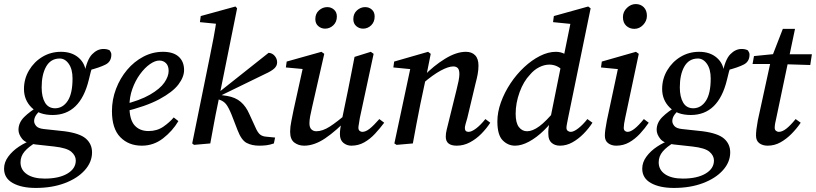

<svg xmlns="http://www.w3.org/2000/svg" viewBox="-44 -706 4016 945"><path d="M47 -67Q47 -102 75 -130Q103 -158 151 -186L165 -174Q137 -147 130.5 -134.5Q124 -122 124 -110Q124 -98 134 -86Q144 -74 171 -71L273 -60Q349 -50 379 -23.5Q409 3 409 44Q409 92 373 132Q337 172 274.5 195.5Q212 219 132 219Q62 219 19 195Q-24 171 -24 124Q-24 93 -3.5 65Q17 37 49.5 15.5Q82 -6 118 -18L136 -7Q97 16 77 39.5Q57 63 57 93Q57 130 88.5 151.5Q120 173 176 173Q246 173 287.5 148.5Q329 124 329 84Q329 60 307 41Q285 22 222 15L131 5Q83 0 65 -22.5Q47 -45 47 -67ZM228 -173Q266 -174 289.5 -210Q313 -246 313 -320Q313 -366 294 -392.5Q275 -419 248 -418Q205 -417 183 -378Q161 -339 161 -276Q161 -229 177.5 -201Q194 -173 228 -173ZM74 -268Q74 -318 99 -360Q124 -402 165 -426.5Q206 -451 256 -451Q310 -451 343.5 -421.5Q377 -392 379 -345L371 -344Q384 -413 409.5 -439Q435 -465 465 -465Q484 -465 496 -458Q499 -453 501.5 -448.5Q504 -444 504 -437Q504 -403 476 -388.5Q448 -374 394 -360L415 -387Q408 -371 403 -353.5Q398 -336 393 -313Q351 -140 215 -140Q148 -140 111 -177Q74 -214 74 -268Z M654 11Q589 11 548 -31Q507 -73 507 -159Q507 -216 527 -268.5Q547 -321 581.5 -362Q616 -403 661.5 -427Q707 -451 758 -451Q809 -451 835.5 -427Q862 -403 862 -361Q862 -327 834 -290Q806 -253 740 -217.5Q674 -182 561 -155L558 -190Q644 -211 694 -240Q744 -269 765 -299.5Q786 -330 786 -357Q786 -382 773 -395Q760 -408 740 -408Q719 -408 693.5 -390Q668 -372 645 -340.5Q622 -309 607.5 -268.5Q593 -228 593 -183Q593 -118 618 -89.5Q643 -61 687 -61Q729 -61 760 -82.5Q791 -104 811 -128L834 -110Q805 -61 758.5 -25Q712 11 654 11Z M902 0 988 -423Q998 -471 1007 -519Q1016 -567 1023 -616L1051 -586L940 -597L944 -627L1115 -674L1123 -665L1028 -194Q1017 -142 1008.5 -95Q1000 -48 991 0L911 7ZM1304 0Q1284 7 1267 9Q1250 11 1232 11Q1196 11 1170 -2.5Q1144 -16 1125 -66L1096 -141Q1081 -178 1068.5 -193.5Q1056 -209 1034 -216L1019 -221L1017 -239L1278 -446Q1296 -445 1308 -431Q1320 -417 1320 -399Q1320 -382 1306 -369Q1292 -356 1261 -342L1035 -232L1038 -239L1073 -234Q1115 -227 1141 -204.5Q1167 -182 1183 -145L1211 -84Q1224 -53 1236.5 -43.5Q1249 -34 1269 -33L1310 -29Z M1453 11Q1425 11 1404.5 -4.5Q1384 -20 1384 -58Q1384 -81 1390 -110Q1396 -139 1401 -165L1450 -387L1461 -365L1363 -374L1367 -403L1538 -451L1552 -441L1492 -178Q1486 -153 1482.5 -133.5Q1479 -114 1479 -99Q1479 -79 1488.5 -69.5Q1498 -60 1513 -60Q1543 -60 1578.5 -82.5Q1614 -105 1672 -155L1674 -128Q1611 -62 1557 -25.5Q1503 11 1453 11ZM1685 11Q1663 11 1646 -3Q1629 -17 1629 -46Q1629 -59 1631 -73Q1633 -87 1638 -113L1669 -263Q1677 -303 1685 -344Q1693 -385 1701 -426L1781 -451L1795 -441L1727 -125Q1725 -109 1722.5 -96.5Q1720 -84 1720 -77Q1720 -67 1726 -62Q1732 -57 1739 -57Q1756 -57 1775.5 -72.5Q1795 -88 1823 -120L1847 -102Q1826 -74 1802 -48Q1778 -22 1749 -5.5Q1720 11 1685 11ZM1556 -565Q1537 -565 1522.5 -577.5Q1508 -590 1508 -612Q1508 -639 1526 -655Q1544 -671 1567 -671Q1586 -671 1600 -658.5Q1614 -646 1614 -625Q1614 -598 1596.5 -581.5Q1579 -565 1556 -565ZM1743 -565Q1724 -565 1709.5 -577.5Q1695 -590 1695 -612Q1695 -639 1713 -655Q1731 -671 1753 -671Q1773 -671 1786.5 -658.5Q1800 -646 1800 -625Q1800 -598 1783 -581.5Q1766 -565 1743 -565Z M2150 -33Q2150 -50 2154.5 -67.5Q2159 -85 2165 -110L2203 -264Q2209 -287 2213 -307.5Q2217 -328 2217 -341Q2217 -363 2209 -371Q2201 -379 2187 -379Q2163 -379 2125 -358.5Q2087 -338 2038 -296L2042 -332Q2090 -382 2146 -416.5Q2202 -451 2249 -451Q2278 -451 2294.5 -434Q2311 -417 2311 -383Q2311 -362 2307 -340.5Q2303 -319 2297 -297L2256 -125Q2251 -108 2247.5 -95.5Q2244 -83 2244 -76Q2244 -57 2262 -57Q2277 -57 2299 -73.5Q2321 -90 2345 -120L2369 -102Q2351 -74 2325.5 -48Q2300 -22 2269 -5.5Q2238 11 2204 11Q2150 11 2150 -33ZM1988 0 1908 7 1897 0 1978 -380 2005 -363 1892 -374 1896 -403 2063 -451 2076 -441 2053 -326 2025 -194Q2015 -145 2006 -97Q1997 -49 1988 0Z M2491 11Q2456 11 2430 -15.5Q2404 -42 2404 -108Q2404 -154 2421.5 -202.5Q2439 -251 2468.5 -295.5Q2498 -340 2535.5 -375Q2573 -410 2613.5 -430.5Q2654 -451 2692 -451Q2717 -451 2737 -439.5Q2757 -428 2780 -401L2733 -351Q2716 -371 2698 -379.5Q2680 -388 2660 -388Q2635 -388 2609.5 -375Q2584 -362 2565 -339Q2533 -306 2513.5 -252.5Q2494 -199 2494 -146Q2494 -101 2510 -80.5Q2526 -60 2550 -60Q2577 -60 2610 -84Q2643 -108 2691 -166L2698 -143Q2669 -99 2633 -64Q2597 -29 2560 -9Q2523 11 2491 11ZM2752 -125Q2749 -109 2746.5 -96.5Q2744 -84 2744 -77Q2744 -67 2750.5 -62Q2757 -57 2765 -57Q2780 -57 2802.5 -74.5Q2825 -92 2847 -120L2872 -102Q2854 -74 2828.5 -48Q2803 -22 2773.5 -5.5Q2744 11 2712 11Q2687 11 2671 -3Q2655 -17 2655 -44Q2654 -55 2655.5 -71.5Q2657 -88 2663 -114L2719 -392L2729 -420L2768 -612L2788 -586L2678 -597L2682 -627L2851 -674L2863 -665Z M2933 -38Q2933 -51 2935.5 -69Q2938 -87 2943 -113L3000 -380L3017 -364L2914 -374L2918 -403L3086 -451L3100 -441L3033 -125Q3026 -93 3026 -77Q3026 -67 3031.5 -62Q3037 -57 3045 -57Q3074 -57 3125 -120L3149 -102Q3130 -74 3106 -48Q3082 -22 3053 -5.5Q3024 11 2989 11Q2966 11 2949.5 -1Q2933 -13 2933 -38ZM3078 -564Q3055 -564 3038.5 -579Q3022 -594 3022 -622Q3022 -648 3041.5 -667Q3061 -686 3085 -686Q3109 -686 3124.5 -670.5Q3140 -655 3140 -628Q3140 -603 3121.5 -583.5Q3103 -564 3078 -564Z M3188 -67Q3188 -102 3216 -130Q3244 -158 3292 -186L3306 -174Q3278 -147 3271.5 -134.5Q3265 -122 3265 -110Q3265 -98 3275 -86Q3285 -74 3312 -71L3414 -60Q3490 -50 3520 -23.5Q3550 3 3550 44Q3550 92 3514 132Q3478 172 3415.5 195.5Q3353 219 3273 219Q3203 219 3160 195Q3117 171 3117 124Q3117 93 3137.5 65Q3158 37 3190.5 15.5Q3223 -6 3259 -18L3277 -7Q3238 16 3218 39.5Q3198 63 3198 93Q3198 130 3229.5 151.5Q3261 173 3317 173Q3387 173 3428.5 148.5Q3470 124 3470 84Q3470 60 3448 41Q3426 22 3363 15L3272 5Q3224 0 3206 -22.5Q3188 -45 3188 -67ZM3369 -173Q3407 -174 3430.5 -210Q3454 -246 3454 -320Q3454 -366 3435 -392.5Q3416 -419 3389 -418Q3346 -417 3324 -378Q3302 -339 3302 -276Q3302 -229 3318.5 -201Q3335 -173 3369 -173ZM3215 -268Q3215 -318 3240 -360Q3265 -402 3306 -426.5Q3347 -451 3397 -451Q3451 -451 3484.5 -421.5Q3518 -392 3520 -345L3512 -344Q3525 -413 3550.5 -439Q3576 -465 3606 -465Q3625 -465 3637 -458Q3640 -453 3642.5 -448.5Q3645 -444 3645 -437Q3645 -403 3617 -388.5Q3589 -374 3535 -360L3556 -387Q3549 -371 3544 -353.5Q3539 -336 3534 -313Q3492 -140 3356 -140Q3289 -140 3252 -177Q3215 -214 3215 -268Z M3660 -391 3667 -430 3787 -442V-439H3952L3944 -386L3783 -391ZM3686 -114 3752 -417 3809 -564H3869L3777 -126Q3769 -94 3769 -77Q3769 -67 3775.5 -62Q3782 -57 3789 -57Q3806 -57 3826 -72.5Q3846 -88 3872 -120L3897 -102Q3878 -74 3852.5 -48Q3827 -22 3797.5 -5.5Q3768 11 3734 11Q3710 11 3693.5 -1Q3677 -13 3677 -39Q3677 -52 3679 -69.5Q3681 -87 3686 -114Z"/></svg>

Font: Lisu Bosa SemiBold
Style: Italic
Weight: 600
Italic angle: -19°
Designer: David Morse, Annie Olsen, Victor Gaultney, Frank Grießhammer (Latin)
Foundry: SIL International
Version: Version 2.000